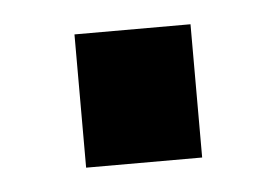

<svg xmlns="http://www.w3.org/2000/svg" viewBox="-28 -459 302 211"><g transform="rotate(-5 123.5 -353.5)"><path d="M60 -280V-427H188V-280Z"/></g></svg>

Font: Kdam Thmor Pro
Style: Regular
Weight: 400
Designer: Sovichet Tep, Longdey Hak
Foundry: Anagata Design
Version: Version 1.003; ttfautohint (v1.8.4.7-5d5b)